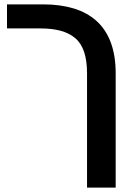

<svg xmlns="http://www.w3.org/2000/svg" viewBox="-20 -618 616 878"><path d="M378 240V-282Q378 -341 364.5 -381Q351 -421 323.5 -444Q296 -467 256.5 -477.5Q217 -488 166 -488H12V-598H178Q255 -598 316.5 -579.5Q378 -561 421 -522.5Q464 -484 486.5 -424Q509 -364 509 -282V240Z"/></svg>

Font: Noto Sans Hebrew SemiBold
Style: Regular
Weight: 600
Designer: Monotype Design Team
Foundry: Monotype Imaging Inc.
Version: Version 2.003